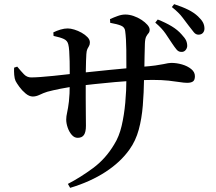

<svg xmlns="http://www.w3.org/2000/svg" viewBox="-20 -847 1040 925"><path d="M853 -597Q840 -597 830.5 -608.5Q821 -620 809 -638Q796 -658 778 -684.5Q760 -711 728 -738L740 -753Q778 -738 807 -720.5Q836 -703 855 -681Q871 -664 876.5 -652Q882 -640 882 -625Q881 -613 873 -604.5Q865 -596 853 -597ZM307 39Q367 8 428 -37Q489 -82 530 -151Q554 -189 566 -240.5Q578 -292 583.5 -351.5Q589 -411 589 -472Q589 -551 588.5 -606Q588 -661 583 -698Q581 -716 563 -723.5Q545 -731 511 -737L510 -755Q530 -764 548.5 -770.5Q567 -777 584 -777Q603 -777 623.5 -770Q644 -763 661.5 -751.5Q679 -740 690 -727.5Q701 -715 701 -704Q701 -693 695.5 -687Q690 -681 684.5 -671Q679 -661 678 -636Q677 -608 676.5 -577Q676 -546 675.5 -518.5Q675 -491 674 -469Q673 -401 668 -338.5Q663 -276 648.5 -222.5Q634 -169 604 -127Q561 -66 488 -18.5Q415 29 318 58ZM354 -183Q338 -183 325.5 -197.5Q313 -212 306 -232.5Q299 -253 299 -271Q299 -286 303.5 -305.5Q308 -325 312 -358Q316 -391 316 -446Q316 -470 316 -497.5Q316 -525 315.5 -552Q315 -579 313.5 -600.5Q312 -622 309 -633Q305 -651 288 -659Q271 -667 238 -674L237 -691Q253 -699 271.5 -704.5Q290 -710 306 -710Q320 -710 338 -704.5Q356 -699 373 -689.5Q390 -680 401.5 -668Q413 -656 413 -643Q413 -632 409 -625.5Q405 -619 401 -611Q397 -603 396 -586Q395 -574 394.5 -553Q394 -532 393.5 -507.5Q393 -483 393 -461Q393 -416 393 -374Q393 -332 393.5 -297.5Q394 -263 394 -241Q394 -211 384.5 -197Q375 -183 354 -183ZM138 -382Q121 -382 103.5 -396.5Q86 -411 73 -429Q60 -447 55 -457Q50 -468 48.5 -486Q47 -504 48 -521L63 -526Q81 -504 95.5 -489Q110 -474 130 -474Q147 -474 175.5 -476Q204 -478 237.5 -481.5Q271 -485 301.5 -488.5Q332 -492 351 -494Q382 -497 424 -501.5Q466 -506 511 -510.5Q556 -515 596 -518.5Q636 -522 662 -525Q703 -528 728 -531.5Q753 -535 767 -538Q781 -541 789.5 -542.5Q798 -544 805 -544Q831 -544 857 -536.5Q883 -529 901 -514.5Q919 -500 919 -480Q919 -461 909.5 -454.5Q900 -448 882 -448Q867 -448 845.5 -451.5Q824 -455 792 -458.5Q760 -462 715 -462Q679 -462 631.5 -459Q584 -456 533.5 -451.5Q483 -447 436.5 -442Q390 -437 356 -433Q309 -427 271.5 -419.5Q234 -412 208 -405Q189 -399 171.5 -390.5Q154 -382 138 -382ZM936 -680Q923 -680 913.5 -692Q904 -704 890 -722Q876 -740 859 -763Q842 -786 808 -813L819 -827Q859 -814 887 -800Q915 -786 934 -768Q951 -752 958 -738.5Q965 -725 965 -709Q965 -697 957.5 -688.5Q950 -680 936 -680Z"/></svg>

Font: Noto Serif SC ExtraLight SemiBold
Style: Regular
Weight: 600
Version: Version 2.002-H1;hotconv 1.1.0;makeotfexe 2.6.0